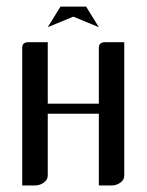

<svg xmlns="http://www.w3.org/2000/svg" viewBox="-20 -567 448 587"><path d="M47.9 0V-420.9Q47.9 -438 66.9 -438H126V-250H282.2V-420.9Q282.2 -438 301.8 -438H359.9V-30.8Q359.9 -16.6 348.1 -8.8Q336.4 0 320.8 0H282.2V-219.2H126V-30.8Q126 -17.1 113.8 -8.8Q102.1 0 86.9 0ZM126 -483.9 165 -546.9H243.2L282.2 -483.9L204.1 -516.1Z"/></svg>

Font: Hhenum
Style: Regular
Weight: 400
Designer: T. Christopher White
Version: Version 1.0